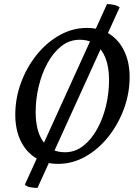

<svg xmlns="http://www.w3.org/2000/svg" viewBox="-20 -792 678 942"><path d="M265 12Q199 12 152 -19Q105 -50 80 -104Q55 -158 55 -229Q55 -310 83 -386Q111 -462 160 -523Q209 -584 272.5 -619.5Q336 -655 406 -655Q472 -655 518.5 -624.5Q565 -594 590.5 -539.5Q616 -485 616 -414Q616 -334 588 -258Q560 -182 511.5 -121Q463 -60 399.5 -24Q336 12 265 12ZM299 -45Q348 -45 388 -76Q428 -107 456.5 -158.5Q485 -210 500 -272.5Q515 -335 515 -398Q515 -492 477.5 -544.5Q440 -597 372 -597Q321 -597 281 -565.5Q241 -534 213 -482.5Q185 -431 170 -368.5Q155 -306 155 -243Q155 -149 192 -97Q229 -45 299 -45ZM164 130Q145 130 127.5 126.5Q110 123 102 114L505 -772Q522 -772 539.5 -768Q557 -764 567 -756Z"/></svg>

Font: Petrona Medium
Style: Italic
Weight: 500
Italic angle: -9°
Designer: Ringo R. Seeber
Foundry: Ringo R. Seeber
Version: Version 2.001; ttfautohint (v1.8.3)